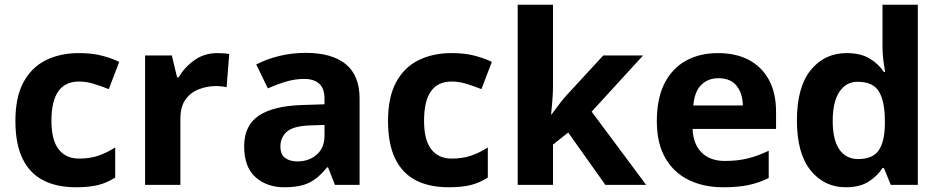

<svg xmlns="http://www.w3.org/2000/svg" viewBox="-20 -780 3970 810"><path d="M300 10Q219 10 162 -19.5Q105 -49 75 -111Q45 -173 45 -270Q45 -370 79 -433Q113 -496 173.5 -526Q234 -556 313 -556Q369 -556 410.5 -545Q452 -534 483 -519L439 -404Q404 -418 373.5 -427Q343 -436 313 -436Q197 -436 197 -271Q197 -189 227.5 -150Q258 -111 313 -111Q360 -111 396 -123.5Q432 -136 466 -158V-31Q432 -9 394.5 0.5Q357 10 300 10Z M897 -556Q908 -556 923 -555Q938 -554 947 -552L936 -412Q929 -414 915.5 -415.5Q902 -417 892 -417Q854 -417 819 -403.5Q784 -390 762.5 -360Q741 -330 741 -278V0H592V-546H705L727 -454H734Q758 -496 800 -526Q842 -556 897 -556Z M1270 -557Q1380 -557 1438.5 -509.5Q1497 -462 1497 -364V0H1393L1364 -74H1360Q1325 -30 1286 -10Q1247 10 1179 10Q1106 10 1058 -32.5Q1010 -75 1010 -163Q1010 -250 1071 -291.5Q1132 -333 1254 -337L1349 -340V-364Q1349 -407 1326.5 -427Q1304 -447 1264 -447Q1224 -447 1186 -435.5Q1148 -424 1110 -407L1061 -508Q1105 -531 1158.5 -544Q1212 -557 1270 -557ZM1291 -251Q1219 -249 1191 -225Q1163 -201 1163 -162Q1163 -128 1183 -113.5Q1203 -99 1235 -99Q1283 -99 1316 -127.5Q1349 -156 1349 -208V-253Z M1872 10Q1791 10 1734 -19.5Q1677 -49 1647 -111Q1617 -173 1617 -270Q1617 -370 1651 -433Q1685 -496 1745.5 -526Q1806 -556 1885 -556Q1941 -556 1982.5 -545Q2024 -534 2055 -519L2011 -404Q1976 -418 1945.5 -427Q1915 -436 1885 -436Q1769 -436 1769 -271Q1769 -189 1799.5 -150Q1830 -111 1885 -111Q1932 -111 1968 -123.5Q2004 -136 2038 -158V-31Q2004 -9 1966.5 0.5Q1929 10 1872 10Z M2313 -420Q2313 -389 2310.5 -358.5Q2308 -328 2305 -297H2307Q2317 -311 2327.5 -325Q2338 -339 2349 -353Q2360 -367 2372 -380L2525 -546H2693L2476 -309L2706 0H2534L2377 -221L2313 -170V0H2164V-760H2313Z M3009 -556Q3085 -556 3139.5 -527Q3194 -498 3224 -443Q3254 -388 3254 -308V-236H2902Q2904 -173 2939.5 -137Q2975 -101 3038 -101Q3091 -101 3134 -111.5Q3177 -122 3223 -144V-29Q3183 -9 3138.5 0.5Q3094 10 3031 10Q2949 10 2886 -20.5Q2823 -51 2787 -113Q2751 -175 2751 -269Q2751 -365 2783.5 -428.5Q2816 -492 2874 -524Q2932 -556 3009 -556ZM3010 -450Q2967 -450 2938.5 -422Q2910 -394 2905 -335H3114Q3113 -385 3088 -417.5Q3063 -450 3010 -450Z M3548 10Q3457 10 3399.5 -61.5Q3342 -133 3342 -272Q3342 -412 3400 -484Q3458 -556 3552 -556Q3611 -556 3649 -533Q3687 -510 3709 -476H3714Q3711 -492 3707 -522.5Q3703 -553 3703 -585V-760H3852V0H3738L3709 -71H3703Q3681 -37 3644 -13.5Q3607 10 3548 10ZM3600 -109Q3662 -109 3687 -145.5Q3712 -182 3713 -255V-271Q3713 -351 3688.5 -393Q3664 -435 3598 -435Q3549 -435 3521 -392.5Q3493 -350 3493 -270Q3493 -190 3521 -149.5Q3549 -109 3600 -109Z"/></svg>

Font: Noto Sans Lisu
Style: Regular
Weight: 400
Designer: Monotype Design Team. David Williams.
Foundry: Monotype Imaging Inc.
Version: Version 2.102